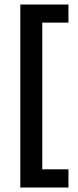

<svg xmlns="http://www.w3.org/2000/svg" viewBox="-20 -736 347 853"><path d="M284.1 16.2V97.1H70.3V-715.9H284.1V-635.5H167.8V16.2Z"/></svg>

Font: Khula Semibold
Style: Regular
Weight: 600
Designer: Erin McLaughlin, Steve Matteson
Version: Version 1.000;PS 1.0;hotconv 1.0.72;makeotf.lib2.5.5900; ttf